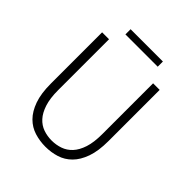

<svg xmlns="http://www.w3.org/2000/svg" viewBox="-236 -1015 1177 1177"><g transform="rotate(45 352.5 -426.5)"><path d="M353 13Q304 13 258.5 -1Q213 -15 178.5 -49.5Q144 -84 123.5 -141.5Q103 -199 103 -285V-729H163V-288Q163 -217 178.5 -169.5Q194 -122 220 -93.5Q246 -65 280.5 -53Q315 -41 353 -41Q391 -41 426 -53Q461 -65 487.5 -93.5Q514 -122 529.5 -169.5Q545 -217 545 -288V-729H602V-285Q602 -199 581.5 -141.5Q561 -84 526.5 -49.5Q492 -15 447 -1Q402 13 353 13ZM493 -866V-821H213V-866Z"/></g></svg>

Font: Kinto Sans Light
Style: Regular
Weight: 300
Designer: Authors: Ryoko NISHIZUKA  (kana & ideographs); Paul D. Hunt (Latin, Greek & Cyrillic); Wenlong ZHANG  (bopomofo); Sandol
Foundry: Adobe Systems Incorporated, ookami Inc.
Version: Version 0.001